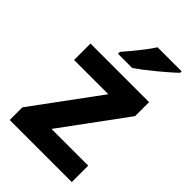

<svg xmlns="http://www.w3.org/2000/svg" viewBox="-228 -855 943 943"><g transform="rotate(45 244.0 -383.0)"><path d="M458 0H27V-88L280 -432H42V-546H449V-449L203 -114H458ZM455 -756Q441 -742 418 -722Q395 -702 368.5 -680Q342 -658 316.5 -638.5Q291 -619 272 -606H173V-619Q189 -638 210.5 -663.5Q232 -689 253 -716.5Q274 -744 288 -766H455Z"/></g></svg>

Font: Noto Sans Sundanese
Style: Regular
Weight: 400
Designer: Monotype Design Team (Regular), Sérgio L. Martins (other weights)
Foundry: Monotype Imaging Inc.
Version: Version 2.003